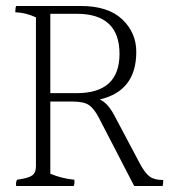

<svg xmlns="http://www.w3.org/2000/svg" viewBox="-20 -671 570 641"><path d="M148 -360H236Q379 -360 379 -491Q379 -625 236 -625H148ZM525 -70Q525 -57 523 -50H428L310 -278Q295 -307 278 -319.5Q261 -332 222 -332H148V-91Q186 -75 228 -71Q230 -60 226 -50H34Q32 -63 37 -71Q74 -76 87 -85Q100 -94 100 -116V-613Q66 -629 31 -630Q31 -645 34 -651H250Q341 -651 388 -606.5Q435 -562 435 -498Q435 -367 313 -339Q339 -328 361 -287L448 -123Q465 -92 480.5 -81Q496 -70 525 -70Z"/></svg>

Font: Halant Light
Style: Regular
Weight: 300
Designer: Hitesh Malaviya (Devanagari), Satya Rajpurohit (Latin)
Foundry: Indian Type Foundry
Version: Version 1.101;PS 1.0;hotconv 1.0.78;makeotf.lib2.5.61930; tt